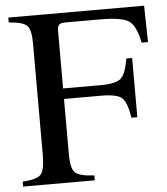

<svg xmlns="http://www.w3.org/2000/svg" viewBox="-51 -737 681 782"><g transform="rotate(-5 290.0 -345.5)"><path d="M500 -241H476Q466 -305 445.5 -323Q425 -341 361 -341H209V-114Q209 -57 226.5 -40Q244 -23 305 -20V0H12V-20Q72 -24 87.5 -42.5Q103 -61 103 -125V-577Q103 -633 86.5 -650Q70 -667 12 -671V-691H567L570 -542H544Q530 -611 502 -631Q474 -651 385 -651H243Q223 -651 216 -644.5Q209 -638 209 -616V-384H361Q424 -384 445 -402Q466 -420 476 -483H500Z"/></g></svg>

Font: MM Ethnic
Style: Regular
Weight: 400
Designer: Khon Soe Zaw Thu
Version: Version 1.00 July 18, 2016, initial release